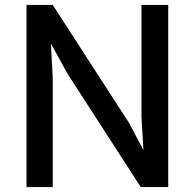

<svg xmlns="http://www.w3.org/2000/svg" viewBox="-20 -763 794 783"><path d="M88 0V-743H195L506 -262L565 -151L557 -285V-743H666V0H554L255 -463L187.5 -585.5L195 -447V0Z"/></svg>

Font: Koeln Type Sans
Style: Regular
Weight: 400
Designer: Eben Sorkin
Foundry: Eben Sorkin
Version: Version 2.001